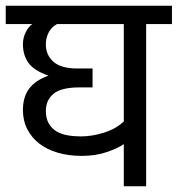

<svg xmlns="http://www.w3.org/2000/svg" viewBox="-30 -650 620 670"><path d="M402 0V-147Q382 -133 343 -119.5Q304 -106 256 -106Q210 -106 172 -117Q134 -128 107 -149Q80 -170 65 -199.5Q50 -229 50 -266Q50 -312 72 -341Q94 -370 139 -386Q88 -404 69 -431Q50 -458 50 -496Q50 -518 60 -538Q70 -558 83 -566H-10V-630H570V-566H480V0ZM169 -566Q150 -556 140 -537Q130 -518 130 -495Q130 -458 156.5 -434.5Q183 -411 240 -411H293V-345H248Q183 -345 156.5 -322.5Q130 -300 130 -263Q130 -237 140 -219.5Q150 -202 166.5 -192Q183 -182 205 -178Q227 -174 252 -174Q291 -174 332.5 -187Q374 -200 402 -226V-566Z"/></svg>

Font: Ek Mukta
Style: Regular
Weight: 400
Designer: Girish Dalvi and Yashodeep Gholap
Foundry: Ek Type
Version: Version 2.538;PS 1.001;hotconv 16.6.51;makeotf.lib2.5.65220;